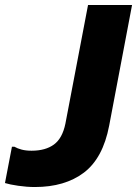

<svg xmlns="http://www.w3.org/2000/svg" viewBox="-48 -740 551 772"><path d="M92 12Q60 12 25.5 7Q-9 2 -28 -4L0 -150H10Q22 -143 39 -138.5Q56 -134 79 -134Q135 -134 169 -159Q203 -184 215 -243L306 -720H483L391 -235Q366 -104 289.5 -46Q213 12 92 12Z"/></svg>

Font: Kufam
Style: Bold Italic
Weight: 700
Italic angle: -11°
Designer: Artur Schmal
Foundry: Original Type
Version: Version 1.301; ttfautohint (v1.8.3)